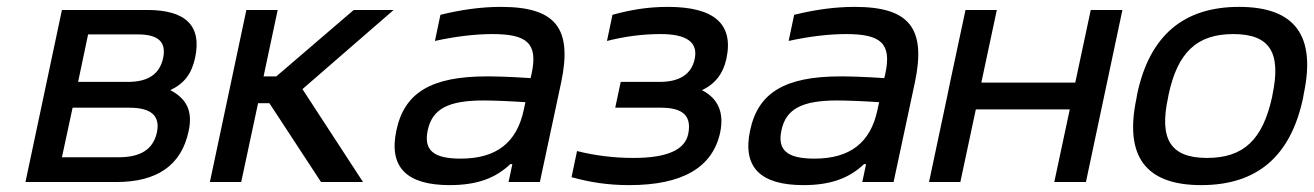

<svg xmlns="http://www.w3.org/2000/svg" viewBox="-20 -529 3819 558"><path d="M54 0H318C437 0 507 -49 528 -147C541 -205 523 -242 475 -267C515 -286 537 -314 547 -361C567 -454 520 -500 408 -500H160ZM160 -72 191 -216H356C420 -216 446 -192 436 -144C425 -95 389 -72 325 -72ZM207 -291 236 -429H381C440 -429 464 -407 454 -360C444 -314 411 -291 352 -291Z M696 -500 590 0H681L730 -229H763L913 0H1035L859 -270L1124 -500H1008L783 -307H746L787 -500Z M1436 -509C1378 -509 1322 -501 1260 -486L1244 -410C1303 -423 1361 -430 1411 -430C1512 -430 1544 -403 1525 -315L1522 -302C1462 -306 1420 -307 1395 -307C1232 -307 1155 -259 1132 -150C1109 -42 1163 9 1287 9C1366 9 1420 -11 1463 -52H1469L1458 0H1549L1611 -290C1644 -447 1595 -509 1436 -509ZM1223 -150C1236 -212 1282 -237 1385 -237C1414 -237 1463 -235 1507 -232L1502 -209C1482 -115 1423 -68 1319 -68C1239 -68 1211 -93 1223 -150Z M1897 -291H1784L1768 -216H1901C1965 -216 1991 -192 1980 -139C1970 -93 1918 -70 1821 -70C1763 -70 1709 -77 1657 -90L1641 -14C1696 1 1747 9 1809 9C1963 9 2051 -42 2073 -144C2085 -202 2067 -243 2020 -267C2059 -285 2082 -316 2091 -358C2113 -459 2056 -509 1921 -509C1864 -509 1815 -501 1760 -486L1744 -410C1796 -423 1846 -430 1900 -430C1976 -430 2009 -406 1999 -358C1990 -314 1956 -291 1897 -291Z M2464 -509C2406 -509 2350 -501 2288 -486L2272 -410C2331 -423 2389 -430 2439 -430C2540 -430 2572 -403 2553 -315L2550 -302C2490 -306 2448 -307 2423 -307C2260 -307 2183 -259 2160 -150C2137 -42 2191 9 2315 9C2394 9 2448 -11 2491 -52H2497L2486 0H2577L2639 -290C2672 -447 2623 -509 2464 -509ZM2251 -150C2264 -212 2310 -237 2413 -237C2442 -237 2491 -235 2535 -232L2530 -209C2510 -115 2451 -68 2347 -68C2267 -68 2239 -93 2251 -150Z M2680 0H2771L2816 -211H3089L3044 0H3136L3242 -500H3150L3105 -289H2832L2877 -500H2786L2741 -289L2733 -250Z M3285 -256 3283 -244C3247 -75 3309 9 3471 9C3634 9 3731 -75 3767 -244L3769 -256C3805 -425 3744 -509 3581 -509C3419 -509 3321 -425 3285 -256ZM3375 -247 3376 -253C3402 -376 3458 -430 3564 -430C3671 -430 3704 -376 3678 -253L3677 -247C3650 -124 3595 -70 3488 -70C3382 -70 3348 -124 3375 -247Z"/></svg>

Font: LT Wave Text Italic
Style: Regular
Weight: 400
Designer: Daniel Lyons
Version: Version 2.5 (Glyphs App)